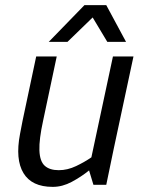

<svg xmlns="http://www.w3.org/2000/svg" viewBox="-20 -720 550 748"><path d="M185 8Q104 8 71.5 -45.5Q39 -99 58 -198L68 -250L121 -500H201L148 -250Q132 -177 133.5 -134.5Q135 -92 154 -74.5Q173 -57 209 -57Q243 -57 276.5 -73Q310 -89 336 -107L420 -500H500L423 -140L394 0H344L327 -56Q296 -31 259.5 -11.5Q223 8 186 8H185ZM170 -557 309 -700H394L471 -557H398L341 -652L243 -557Z"/></svg>

Font: Epunda Sans
Style: Italic
Weight: 400
Italic angle: -12.0243°
Designer: Simon Atzbach
Foundry: typofactur
Version: Version 2.204; ttfautohint (v1.8.4.7-5d5b)